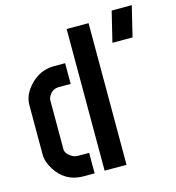

<svg xmlns="http://www.w3.org/2000/svg" viewBox="-108 -816 835 909"><g transform="rotate(-15 310.0 -362.0)"><path d="M485.4 -575.2 521.5 -723.6H620.1L584 -575.2ZM29.3 -147.5V-394.5Q30.3 -444.3 73.2 -489.3Q121.1 -539.1 187.5 -540H244.1V-438.5H187.5Q152.3 -438.5 135.7 -406.2Q130.9 -396.5 130.9 -389.6V-149.4Q130.9 -127.9 156.2 -111.3Q171.9 -100.6 189.5 -100.6H244.1V0H189.5Q100.6 0 52.7 -77.1Q29.3 -115.2 29.3 -147.5ZM293 0V-694.3H400.4V0Z"/></g></svg>

Font: Post No Bills Jaffna
Style: Bold
Weight: 700
Designer: Kosala Senevirathne, Siva Puranthara, Lasantha Premarathna, Tharique Azeez
Foundry: Mooniak
Version: Version 1.220 ; ttfautohint (v1.6)